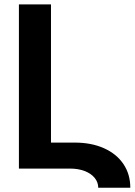

<svg xmlns="http://www.w3.org/2000/svg" viewBox="-20 -770 615 877"><path d="M575.2 87.4H428.7Q428.7 62.5 412.4 42.5Q396 22.5 366.7 11.2Q337.4 0 299.3 0H66.4V-750H212.9V-118.7H321.3Q397.5 -118.7 454.8 -93Q512.2 -67.4 543.7 -20.8Q575.2 25.9 575.2 87.4Z"/></svg>

Font: Mardoto
Style: Bold
Weight: 700
Designer: Christian Robertson, Vahan Hovhannisyan
Foundry: Google
Version: Version 1.000